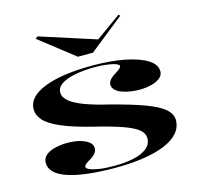

<svg xmlns="http://www.w3.org/2000/svg" viewBox="-107 -843 1002 971"><g transform="rotate(-15 393.5 -357.0)"><path d="M382 15Q301 15 238 7.5Q175 0 132 -14.5Q89 -29 67.5 -50.5Q46 -72 46 -100Q46 -125 65 -140.5Q84 -156 115 -163Q146 -170 179 -170Q213 -170 241.5 -162.5Q270 -155 287.5 -141.5Q305 -128 305 -109Q305 -96 297.5 -85Q290 -74 274 -63Q252 -51 243 -43Q234 -35 234 -28Q234 -21 250.5 -13.5Q267 -6 299 -1Q331 4 378 4Q436 4 480.5 -6Q525 -16 550 -36.5Q575 -57 575 -89Q575 -113 552 -133Q529 -153 474.5 -172.5Q420 -192 326 -215Q225 -240 166 -265.5Q107 -291 82 -318.5Q57 -346 57 -378Q57 -442 148 -478.5Q239 -515 402 -515Q497 -515 570 -500.5Q643 -486 684.5 -460Q726 -434 726 -398Q726 -377 708 -363Q690 -349 661.5 -342Q633 -335 601 -335Q576 -335 551.5 -339Q527 -343 507.5 -350.5Q488 -358 476 -370Q464 -382 464 -397Q464 -423 503 -446Q522 -458 529 -464.5Q536 -471 536 -477Q536 -482 526.5 -487Q517 -492 500.5 -495.5Q484 -499 462 -501.5Q440 -504 415 -504Q354 -504 307.5 -495Q261 -486 235 -468.5Q209 -451 209 -424Q209 -399 235.5 -377.5Q262 -356 312.5 -337.5Q363 -319 435 -302Q547 -273 613.5 -248Q680 -223 709 -197Q738 -171 738 -140Q738 -102 713 -73Q688 -44 641 -24.5Q594 -5 528.5 5Q463 15 382 15ZM595 -729 603 -722 421 -577H342L159 -720L172 -729L464 -635Z"/></g></svg>

Font: Kalnia SemiExpanded Medium
Style: Regular
Weight: 500
Width: 6
Designer: Frida Medrano
Foundry: Frida Medrano
Version: Version 1.105